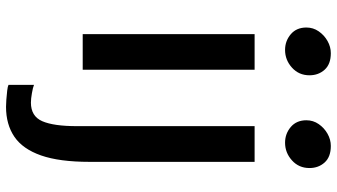

<svg xmlns="http://www.w3.org/2000/svg" viewBox="-254 -588 1090 621"><g transform="rotate(90 290.5 -277.0)"><path d="M90 0V-556H205V0ZM141 -654.5Q112 -654.5 90.2 -673Q68.5 -691.5 68.5 -723.5Q68.5 -745.5 80.8 -763.2Q93 -781 112 -791.8Q131 -802.5 151.5 -802.5Q187 -802.5 205 -782.5Q223 -762.5 223 -733.5Q223 -699 198.2 -676.8Q173.5 -654.5 141 -654.5ZM254 240V157.5Q262 161 280.5 164.2Q299 167.5 311.5 167.5Q355.5 167.5 371.5 130.8Q387.5 94 387.5 19V-556H503V-22Q503 75.5 482.2 134.8Q461.5 194 421.8 221Q382 248 325 248Q317.5 248 302 247Q286.5 246 272.5 244.2Q258.5 242.5 254 240ZM441 -654.5Q412 -654.5 390.2 -673Q368.5 -691.5 368.5 -723.5Q368.5 -745.5 380.8 -763.2Q393 -781 412 -791.8Q431 -802.5 451.5 -802.5Q487 -802.5 505 -782.5Q523 -762.5 523 -733.5Q523 -699 498.2 -676.8Q473.5 -654.5 441 -654.5Z"/></g></svg>

Font: Koeln Type Sans
Style: Regular
Weight: 400
Designer: Eben Sorkin
Foundry: Eben Sorkin
Version: Version 2.001